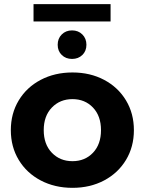

<svg xmlns="http://www.w3.org/2000/svg" viewBox="-20 -894 695 922"><path d="M32 -269Q32 -349 70 -412Q108 -475 175.5 -510.5Q243 -546 328 -546Q413 -546 480 -510.5Q547 -475 585 -412Q623 -349 623 -269Q623 -189 585 -126Q547 -63 480 -27.5Q413 8 328 8Q243 8 175.5 -27.5Q108 -63 70 -126Q32 -189 32 -269ZM465 -269Q465 -337 426.5 -377.5Q388 -418 328 -418Q268 -418 229 -377.5Q190 -337 190 -269Q190 -201 229 -160.5Q268 -120 328 -120Q388 -120 426.5 -160.5Q465 -201 465 -269ZM257 -679Q257 -709 276.5 -728.5Q296 -748 326 -748Q356 -748 375.5 -728.5Q395 -709 395 -679Q395 -649 375.5 -630Q356 -611 326 -611Q296 -611 276.5 -630Q257 -649 257 -679ZM141 -874H511V-791H141Z"/></svg>

Font: Montserrat Alternates
Style: Bold
Weight: 700
Designer: Julieta Ulanovsky
Foundry: Julieta Ulanovsky
Version: Version 7.200